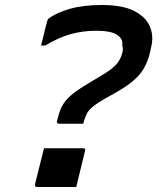

<svg xmlns="http://www.w3.org/2000/svg" viewBox="-20 -740 640 768"><path d="M387 -720Q469 -720 516 -696.5Q563 -673 579.5 -634Q596 -595 584 -549L579 -526Q570 -491 554.5 -465Q539 -439 512.5 -416.5Q486 -394 442 -369L399 -345Q368 -327 352 -314Q336 -301 328.5 -287.5Q321 -274 315 -253L313 -245H216Q206 -245 208 -256L213 -274Q220 -303 233.5 -324.5Q247 -346 273.5 -366.5Q300 -387 344 -413L381 -435Q424 -460 443 -480Q462 -500 469 -528Q474 -545 469 -558Q473 -585 448 -601Q423 -617 365 -617Q311 -617 262.5 -603.5Q214 -590 161 -558H144Q151 -583 156.5 -607Q162 -631 169 -656Q170 -662 175 -666Q205 -689 259 -704.5Q313 -720 387 -720ZM285 8H129Q118 8 120 -3L156 -147H312Q324 -147 320 -136Z"/></svg>

Font: Recursive Sn Lnr St Med
Style: Italic
Weight: 500
Italic angle: -15°
Version: Version 1.079;hotconv 1.0.112;makeotfexe 2.5.65598; ttfautoh